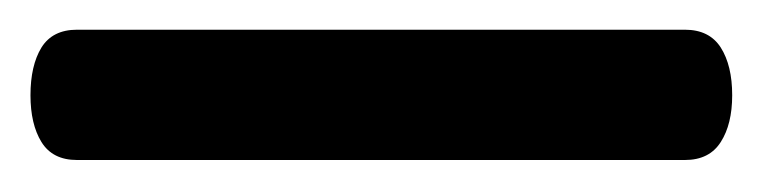

<svg xmlns="http://www.w3.org/2000/svg" viewBox="-21 70 500 126"><path d="M-1 132.5Q-1 113 6.2 101.2Q13.5 89.5 29.5 89.5H428.5Q444.5 89.5 452 101.2Q459.5 113 459.5 132.5Q459.5 151.5 452 163.2Q444.5 175 428.5 175H29.5Q13.5 175 6.2 163.2Q-1 151.5 -1 132.5Z"/></svg>

Font: Fraunces 72pt SuperSoft SemiBold
Style: Regular
Weight: 600
Version: Version 1.000;[b76b70a41]